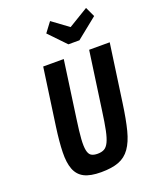

<svg xmlns="http://www.w3.org/2000/svg" viewBox="-168 -1019 906 1124"><g transform="rotate(-20 285.0 -457.0)"><path d="M156 -687.7 105.7 -331.1Q93.1 -240.9 91.6 -176.3Q90 -111.7 105.9 -70.3Q121.9 -28.9 159.6 -9.4Q197.4 10 264.3 10Q331.7 10 374.6 -6.4Q417.6 -22.7 445.2 -61.8Q472.9 -100.9 489.4 -165.2Q505.9 -229.6 519.4 -325.9L570.4 -687.7H442.3L391.3 -325.9Q381.6 -254.7 372.5 -210.4Q363.4 -166.1 351.4 -141.3Q339.3 -116.4 322.7 -107.5Q306.1 -98.6 281.7 -98.6Q256.6 -98.6 242.2 -107.6Q227.9 -116.7 222.6 -142.3Q217.3 -167.9 220.5 -213.4Q223.7 -258.9 234.1 -331L284.1 -687.7ZM407.7 -759.3 537.3 -863.3 508.9 -924 385.9 -849.6 284.7 -924 239.1 -863.3 339 -759.3Z"/></g></svg>

Font: Secuela ExtLt
Style: Italic
Weight: 200
Italic angle: -8°
Designer: Fernando Haro
Foundry: deFharo
Version: Version 1.704